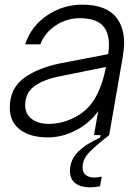

<svg xmlns="http://www.w3.org/2000/svg" viewBox="-20 -579 601 823"><path d="M512 -394Q512 -370 505 -328L448 0Q382 52 358 79Q334 106 334 139Q334 159 347 170.5Q360 182 384 182Q400 182 416 178L409 219Q388 224 365 224Q326 224 303 206.5Q280 189 280 155Q280 106 315 71.5Q350 37 409 11L411 0H383L401 -103Q365 -52 310 -23Q250 10 185 10Q110 10 66 -23Q22 -56 22 -117Q22 -199 81.5 -243.5Q141 -288 241 -308L444 -347Q447 -368 447 -386Q447 -434 427 -461Q399 -501 322 -501Q266 -501 219 -470Q172 -439 153 -389H88Q114 -468 182.5 -513.5Q251 -559 333 -559Q437 -559 480 -502Q512 -461 512 -394ZM434 -292 232 -251Q164 -237 126 -208.5Q88 -180 88 -128Q88 -90 116 -69Q144 -48 190 -48Q240 -48 288 -70Q351 -98 385 -154Q419 -210 434 -292Z"/></svg>

Font: Open Sauce One Light Italic
Style: Regular
Weight: 300
Italic angle: -10°
Designer: Alfredo Marco Pradil
Foundry: Creative Sauce Fz LLC
Version: Version 1.477